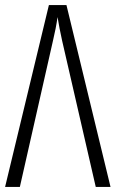

<svg xmlns="http://www.w3.org/2000/svg" viewBox="-20 -734 454 754"><path d="M0 0 172 -714H241L414 0H356L224 -574Q218 -600 214 -622Q210 -644 206 -667Q200 -624 188 -574L58 0Z"/></svg>

Font: Noto Sans ExtraCondensed Light
Style: Regular
Weight: 300
Width: 2
Designer: Monotype Design Team
Foundry: Monotype Imaging Inc.
Version: Version 2.013; ttfautohint (v1.8.4.7-5d5b)